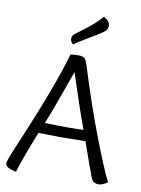

<svg xmlns="http://www.w3.org/2000/svg" viewBox="-98 -960 766 1046"><g transform="rotate(10 284.5 -436.5)"><path d="M391 -894Q426 -874 426 -851Q426 -828 402.5 -811.5Q379 -795 321.5 -761.5Q264 -728 251 -716Q235 -730 235 -746Q235 -762 251 -774.5Q267 -787 308.5 -818Q350 -849 391 -894ZM388 -268Q354 -357 285 -569Q276 -546 239 -441Q202 -336 174 -268Q252 -266 305 -266Q358 -266 388 -268ZM409 -209Q297 -207 273 -207Q249 -207 149 -209Q82 -40 65 21Q32 14 18.5 5Q5 -4 5 -17.5Q5 -31 48 -131Q192 -470 247 -660Q266 -663 290 -663Q314 -663 324 -654.5Q334 -646 345 -610Q408 -407 471.5 -241.5Q535 -76 569 -10Q541 10 521 10Q489 10 478 -17Q459 -66 409 -209Z"/></g></svg>

Font: Overlock
Style: Regular
Weight: 400
Designer: Dario Muhafara
Foundry: Dario Manuel Muhafara
Version: Version 1.002